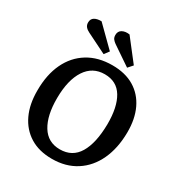

<svg xmlns="http://www.w3.org/2000/svg" viewBox="-218 -1097 1180 1260"><g transform="rotate(30 371.5 -466.5)"><path d="M55 -328Q55 -447 96.5 -534Q138 -621 215.5 -668.5Q293 -716 400 -716Q498 -716 566 -675Q634 -634 669.5 -559Q705 -484 704 -382Q703 -263 661.5 -173.5Q620 -84 543 -34.5Q466 15 361 15Q263 15 194.5 -27.5Q126 -70 90 -147Q54 -224 55 -328ZM192 -349Q191 -217 237.5 -141Q284 -65 375 -65Q469 -65 515.5 -142.5Q562 -220 564 -363Q565 -494 521 -567Q477 -640 386 -640Q294 -640 243.5 -563Q193 -486 192 -349ZM347 -847Q334 -856 325 -867.5Q316 -879 316 -898Q316 -927 339 -939.5Q362 -952 395 -947L521 -785L490 -750ZM161 -825Q142 -834 131 -847Q120 -860 120 -879Q120 -907 140.5 -919Q161 -931 193 -930L339 -786L312 -750Z"/></g></svg>

Font: Literata 12pt SemiBold
Style: Italic
Weight: 600
Italic angle: -2°
Designer: Latin by Veronika Burian and Jose Scaglione. Greek by Irene Vlachou. Cyrillic by Vera Evstafieva
Foundry: TypeTogether
Version: Version 3.002